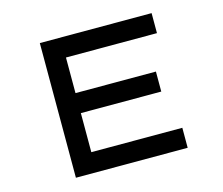

<svg xmlns="http://www.w3.org/2000/svg" viewBox="-99 -832 1122 964"><g transform="rotate(-15 461.5 -350.0)"><path d="M182 0V-700H763V-596H290V-104H763V0ZM241 -307V-411H708V-307Z"/></g></svg>

Font: Lexend Zetta
Style: Regular
Weight: 400
Designer: Bonnie Shaver-Troup, Thomas Jockin
Foundry: Lexend
Version: Version 1.007